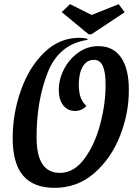

<svg xmlns="http://www.w3.org/2000/svg" viewBox="-20 -882 654 924"><path d="M41 -217Q41 -335 80.5 -447Q120 -559 193 -629.5Q266 -700 361 -700Q385 -700 401 -695V-690Q264 -670 210 -534Q156 -398 156 -223Q156 -135 184 -92.5Q212 -50 269 -50Q336 -50 386.5 -118.5Q437 -187 463 -287Q489 -387 488 -477Q488 -536 474.5 -565Q461 -594 432 -594Q397 -594 378 -561Q359 -528 359 -472Q360 -434 369 -411Q378 -388 396 -372Q373 -348 341 -348Q306 -348 284.5 -375Q263 -402 263 -449Q263 -501 288.5 -550Q314 -599 357.5 -629.5Q401 -660 453 -660Q525 -660 562.5 -605.5Q600 -551 600 -451Q601 -340 558.5 -230.5Q516 -121 434.5 -49.5Q353 22 243 22Q141 22 91 -37Q41 -96 41 -217ZM277 -824 317 -862 421 -810 551 -862 580 -823 420 -717H406Z"/></svg>

Font: Sansita SW
Style: Italic
Weight: 400
Italic angle: -11°
Designer: Pablo Cosgaya
Foundry: Omnibus-Type
Version: Version 1.000